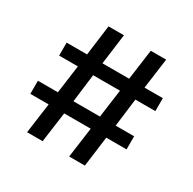

<svg xmlns="http://www.w3.org/2000/svg" viewBox="-161 -901 1070 1065"><g transform="rotate(30 374.5 -369.0)"><path d="M50.8 -195.3V-279.3H178.7L203.1 -459H83V-542H213.9L239.3 -736.3H337.9L312.5 -542H483.4L509.8 -736.3H608.4L582 -542H699.2V-459H571.3L548.8 -279.3H667V-195.3H537.1L511.7 -2H411.1L437.5 -195.3H267.6L241.2 -2H141.6L168 -195.3ZM278.3 -279.3H448.2L472.7 -459H300.8Z"/></g></svg>

Font: Gothic A1 SemiBold
Style: Regular
Weight: 600
Version: Version 2.50